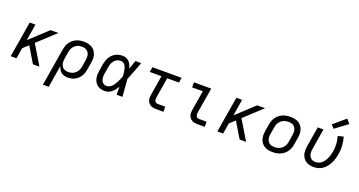

<svg xmlns="http://www.w3.org/2000/svg" viewBox="-49 -1587 4899 2619"><g transform="rotate(20 2400.0 -277.5)"><path d="M50 0 137 -520H220L181 -281L439 -520H553L297 -283L467 0H373L237 -227L160 -156L134 0Z M596 215 686 -330Q691 -357 700 -383.5Q709 -410 725 -433.5Q741 -457 764 -476Q787 -495 813 -507Q839 -519 866 -523.5Q893 -528 920 -528Q952 -528 982 -522Q1012 -516 1037.5 -501.5Q1063 -487 1081 -464Q1099 -441 1108 -412.5Q1117 -384 1117 -353Q1117 -322 1112 -290L1095 -190Q1091 -165 1083 -139.5Q1075 -114 1061 -91Q1047 -68 1027 -48.5Q1007 -29 983 -16Q959 -3 933 2.5Q907 8 882 8Q855 8 829 1.5Q803 -5 783.5 -20.5Q764 -36 751.5 -58.5Q739 -81 733 -106L680 215ZM862 -65Q879 -65 897.5 -69Q916 -73 933 -81.5Q950 -90 964.5 -103.5Q979 -117 989 -133Q999 -149 1005 -166.5Q1011 -184 1014 -202L1030 -302Q1033 -322 1033.5 -341Q1034 -360 1029.5 -378Q1025 -396 1015 -411Q1005 -426 990.5 -436Q976 -446 957.5 -450.5Q939 -455 919 -455Q902 -455 883.5 -451.5Q865 -448 848 -439Q831 -430 816.5 -416.5Q802 -403 792 -387Q782 -371 776.5 -353.5Q771 -336 768 -318L753 -227Q750 -207 749 -187Q748 -167 752 -148.5Q756 -130 765 -113.5Q774 -97 789 -86Q804 -75 823 -70Q842 -65 862 -65Z M1420 8Q1390 8 1361.5 1.5Q1333 -5 1311 -21.5Q1289 -38 1274.5 -61.5Q1260 -85 1253.5 -113Q1247 -141 1248 -170.5Q1249 -200 1254 -230L1270 -330Q1275 -355 1283 -380.5Q1291 -406 1305 -429.5Q1319 -453 1339 -472.5Q1359 -492 1383.5 -505Q1408 -518 1434 -523Q1460 -528 1486 -528Q1514 -528 1539 -517.5Q1564 -507 1581.5 -487.5Q1599 -468 1610 -444Q1621 -420 1629 -394Q1639 -426 1650 -457.5Q1661 -489 1672 -520H1756Q1730 -453 1705 -386Q1680 -319 1652 -253Q1658 -190 1662.5 -126.5Q1667 -63 1672 0H1588Q1588 -28 1587.5 -56Q1587 -84 1586 -113V-114Q1586 -115 1586 -115Q1586 -115 1586 -116Q1572 -92 1555.5 -70Q1539 -48 1518 -30Q1497 -12 1471 -2Q1445 8 1420 8ZM1420 -66Q1441 -66 1461.5 -77.5Q1482 -89 1497.5 -106Q1513 -123 1524.5 -142.5Q1536 -162 1546.5 -182Q1557 -202 1565.5 -222.5Q1574 -243 1582 -264Q1581 -284 1579 -304Q1577 -324 1573.5 -343.5Q1570 -363 1564.5 -381.5Q1559 -400 1549 -416.5Q1539 -433 1522.5 -443.5Q1506 -454 1486 -454Q1469 -454 1452 -450Q1435 -446 1420 -436.5Q1405 -427 1393 -413Q1381 -399 1372.5 -383.5Q1364 -368 1359.5 -351Q1355 -334 1352 -318L1335 -218Q1332 -200 1331 -182.5Q1330 -165 1332.5 -148Q1335 -131 1341 -115.5Q1347 -100 1358.5 -88Q1370 -76 1386 -71Q1402 -66 1420 -66Z M2163 0Q2141 0 2120 -3.5Q2099 -7 2081.5 -16.5Q2064 -26 2051 -41.5Q2038 -57 2031.5 -76.5Q2025 -96 2025 -117.5Q2025 -139 2029 -161L2076 -447H1906L1918 -520H2342L2330 -447H2159L2110 -149Q2108 -135 2109 -120.5Q2110 -106 2116.5 -95Q2123 -84 2136 -79Q2149 -74 2163 -74H2267V0Z M2763 0Q2741 0 2720 -3.5Q2699 -7 2681.5 -16.5Q2664 -26 2651 -41.5Q2638 -57 2631.5 -76.5Q2625 -96 2625 -117.5Q2625 -139 2629 -161L2676 -447H2521V-520H2772L2710 -149Q2708 -135 2709 -120.5Q2710 -106 2716.5 -95Q2723 -84 2736 -79Q2749 -74 2763 -74H2867V0Z M3050 0 3137 -520H3220L3181 -281L3439 -520H3553L3297 -283L3467 0H3373L3237 -227L3160 -156L3134 0Z M3854 8Q3823 8 3792.5 2.5Q3762 -3 3736.5 -18Q3711 -33 3693 -56Q3675 -79 3666 -107.5Q3657 -136 3657 -167Q3657 -198 3662 -230L3678 -330Q3683 -357 3692.5 -384Q3702 -411 3719 -435Q3736 -459 3759.5 -477.5Q3783 -496 3809.5 -507.5Q3836 -519 3864 -523.5Q3892 -528 3919 -528Q3951 -528 3981.5 -522.5Q4012 -517 4037 -502Q4062 -487 4080.5 -464Q4099 -441 4108 -412.5Q4117 -384 4117 -353Q4117 -322 4112 -290L4095 -190Q4091 -163 4081 -136Q4071 -109 4054 -85Q4037 -61 4013.5 -42.5Q3990 -24 3963.5 -12.5Q3937 -1 3909 3.5Q3881 8 3854 8ZM3855 -65Q3873 -65 3892 -68.5Q3911 -72 3928.5 -80.5Q3946 -89 3961.5 -102Q3977 -115 3987.5 -131.5Q3998 -148 4004.5 -166Q4011 -184 4014 -202L4030 -302Q4033 -322 4033.5 -341Q4034 -360 4029.5 -378Q4025 -396 4015 -411.5Q4005 -427 3990 -437Q3975 -447 3956.5 -451Q3938 -455 3918 -455Q3900 -455 3881.5 -451.5Q3863 -448 3845 -439.5Q3827 -431 3812 -418Q3797 -405 3786 -388.5Q3775 -372 3769 -354Q3763 -336 3760 -318L3743 -218Q3740 -198 3739.5 -179Q3739 -160 3743.5 -142Q3748 -124 3758.5 -108.5Q3769 -93 3783.5 -83Q3798 -73 3817 -69Q3836 -65 3855 -65Z M4449 8Q4419 8 4389.5 1.5Q4360 -5 4336.5 -20.5Q4313 -36 4296.5 -59.5Q4280 -83 4272 -111Q4264 -139 4264.5 -169Q4265 -199 4270 -230L4318 -520H4401L4351 -218Q4348 -199 4347.5 -180.5Q4347 -162 4350.5 -145Q4354 -128 4362 -112.5Q4370 -97 4383.5 -86Q4397 -75 4414 -70Q4431 -65 4450 -65Q4474 -65 4499 -74.5Q4524 -84 4543 -102Q4562 -120 4576 -142Q4590 -164 4600 -188Q4610 -212 4616.5 -236Q4623 -260 4627 -284Q4637 -341 4633 -396Q4629 -451 4614 -503L4694 -523Q4711 -464 4715.5 -400.5Q4720 -337 4709 -272Q4703 -239 4693 -206Q4683 -173 4668 -141.5Q4653 -110 4630.5 -81.5Q4608 -53 4579 -31.5Q4550 -10 4516 -1Q4482 8 4449 8ZM4527 -576 4484 -624 4655 -770 4708 -710Z"/></g></svg>

Font: Iosevka SS04 Extended
Style: Italic
Weight: 400
Width: 7
Italic angle: -9°
Monospace: yes
Designer: Belleve Invis
Foundry: Belleve Invis
Version: Version 19.0.0; ttfautohint (v1.8.4)